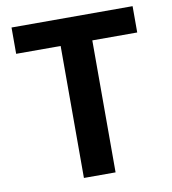

<svg xmlns="http://www.w3.org/2000/svg" viewBox="-83 -812 790 884"><g transform="rotate(-10 312.5 -370.0)"><path d="M238 0H386V-617H596V-740H30V-617H238Z"/></g></svg>

Font: Source Han Sans SC Bold
Style: Regular
Weight: 700
Designer: Ryoko NISHIZUKA (kana & ideographs); Paul D. Hunt (Latin, Greek & Cyrillic); Wenlong ZHANG (bopomofo); Sandoll Communica
Foundry: Adobe Systems Incorporated
Version: Version 1.001;PS 1.001;hotconv 1.0.78;makeotf.lib2.5.61930